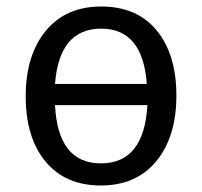

<svg xmlns="http://www.w3.org/2000/svg" viewBox="-20 -558 621 590"><path d="M290 -56Q423 -56 433 -235H149Q158 -56 290 -56ZM291 -470Q162 -470 149 -300H431Q419 -470 291 -470ZM291 -538Q401 -538 461.5 -464.5Q522 -391 522 -264Q522 -138 460.5 -63Q399 12 290 12Q181 12 120 -61.5Q59 -135 59 -262Q59 -388 120.5 -463Q182 -538 291 -538Z"/></svg>

Font: FiraSans
Style: Regular
Weight: 350
Designer: Carrois Corporate & Edenspiekermann AG
Foundry: Carrois Corporate GbR & Edenspiekermann AG
Version: Version 3.106;PS 003.106;hotconv 1.0.70;makeotf.lib2.5.58329